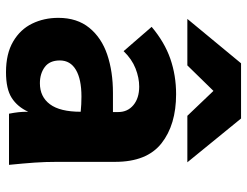

<svg xmlns="http://www.w3.org/2000/svg" viewBox="-112 -702 824 640"><g transform="rotate(90 300.0 -382.0)"><path d="M39.5 -164.5Q39.5 -227 72.8 -267.8Q106 -308.5 162.2 -327.5Q218.5 -346.5 289.5 -346.5H353.5V-364Q353.5 -395.5 330.2 -414.8Q307 -434 268.5 -434Q239.5 -434 208.2 -421.8Q177 -409.5 150.5 -382L69.5 -475.5Q120.5 -518.5 176 -537.8Q231.5 -557 294 -557Q396 -557 457.8 -508.2Q519.5 -459.5 519.5 -354V-161Q519.5 -121 522 -85.5Q524.5 -50 529.5 0H359Q355.5 -18 354 -31.8Q352.5 -45.5 352.5 -64Q336 -28 306.2 -9Q276.5 10 220.5 10Q159 10 118.5 -13.8Q78 -37.5 58.8 -77Q39.5 -116.5 39.5 -164.5ZM352.5 -239Q327.5 -241.5 302 -241.5Q244 -241.5 212.8 -223Q181.5 -204.5 181.5 -169.5Q181.5 -135.5 203.5 -119.2Q225.5 -103 257.5 -103Q302.5 -103 327.5 -136.5Q352.5 -170 352.5 -239ZM191 -773.5H375L521 -594.5H366L283 -681.5L198 -594.5H43Z"/></g></svg>

Font: JuliaMono Black
Style: Regular
Weight: 900
Monospace: yes
Designer: cormullion
Foundry: corm
Version: Version 0.054; ttfautohint (v1.8.4)